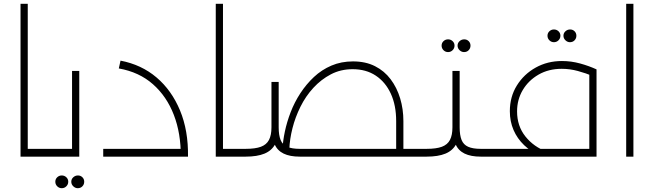

<svg xmlns="http://www.w3.org/2000/svg" viewBox="-20 -824 3440 1010"><path d="M126 0V-41H221V0ZM88 0V-804H126V0ZM221 0V-41Q235 -41 238 -35.5Q241 -30 241 -21Q241 -12 238 -6Q235 0 221 0Z M359 -451H397V0H221V-41H359ZM221 0Q208 0 204.5 -6Q201 -12 201 -21Q201 -31 204.5 -36Q208 -41 221 -41ZM389 166Q376 166 365.5 156Q355 146 355 132Q355 118 365.5 108.5Q376 99 390 99Q404 99 413.5 108.5Q423 118 423 132Q423 146 413.5 156Q404 166 389 166ZM305 166Q291 166 281 156Q271 146 271 132Q271 118 281 108.5Q291 99 305 99Q319 99 329 108.5Q339 118 339 132Q339 146 329 156Q319 166 305 166Z M931 0Q932 -122 894.5 -219.5Q857 -317 784.5 -381Q712 -445 605 -464L614 -505Q724 -484 803.5 -416.5Q883 -349 927 -243Q971 -137 969 0ZM523 0V-41H962V0Z M1153 0V-41H1248V0ZM1115 0V-804H1153V0ZM1248 0V-41Q1262 -41 1265 -35.5Q1268 -30 1268 -21Q1268 -12 1265 -6Q1262 0 1248 0Z M2083 0V-41H2200V0ZM1248 0Q1235 0 1231.5 -6Q1228 -12 1228 -21Q1228 -31 1231.5 -36Q1235 -41 1248 -41ZM2064 0V-187Q2064 -270 2036 -331Q2008 -392 1957 -426Q1906 -460 1835 -460Q1772 -460 1720.5 -433Q1669 -406 1628.5 -362Q1588 -318 1560.5 -262.5Q1533 -207 1518.5 -149.5Q1504 -92 1502 -40H1466Q1468 -82 1478.5 -132Q1489 -182 1509 -234Q1529 -286 1560 -333.5Q1591 -381 1631.5 -419Q1672 -457 1723.5 -479Q1775 -501 1837 -501Q1903 -501 1952.5 -476Q2002 -451 2035 -407Q2068 -363 2085 -306.5Q2102 -250 2102 -187V0ZM1248 0V-41H1272Q1323 -41 1352.5 -52Q1382 -63 1395 -88Q1408 -113 1408 -154V-393H1446V-154Q1446 -101 1428 -66.5Q1410 -32 1371.5 -16Q1333 0 1272 0ZM1557 0Q1505 0 1472 -16Q1439 -32 1423.5 -66.5Q1408 -101 1408 -154H1446Q1446 -113 1456 -88Q1466 -63 1490.5 -52Q1515 -41 1557 -41H2102V0ZM2200 0V-41Q2213 -41 2216.5 -35.5Q2220 -30 2220 -21Q2220 -12 2216.5 -6Q2213 0 2200 0Z M2200 0V-41H2224Q2275 -41 2304.5 -52Q2334 -63 2347 -88Q2360 -113 2360 -154V-451H2398V-154Q2398 -101 2380 -66.5Q2362 -32 2323.5 -16Q2285 0 2224 0ZM2509 0Q2457 0 2424 -16Q2391 -32 2375.5 -66.5Q2360 -101 2360 -154H2398Q2398 -113 2408 -88Q2418 -63 2442.5 -52Q2467 -41 2509 -41H2530V0ZM2530 0V-41Q2543 -41 2546.5 -35.5Q2550 -30 2550 -21Q2550 -12 2546.5 -6Q2543 0 2530 0ZM2200 0Q2187 0 2183.5 -6Q2180 -12 2180 -21Q2180 -31 2183.5 -36Q2187 -41 2200 -41ZM2421 -550Q2408 -550 2397.5 -560Q2387 -570 2387 -584Q2387 -598 2397.5 -607.5Q2408 -617 2422 -617Q2436 -617 2445.5 -607.5Q2455 -598 2455 -584Q2455 -570 2445.5 -560Q2436 -550 2421 -550ZM2337 -550Q2323 -550 2313 -560Q2303 -570 2303 -584Q2303 -598 2313 -607.5Q2323 -617 2337 -617Q2351 -617 2361 -607.5Q2371 -598 2371 -584Q2371 -570 2361 -560Q2351 -550 2337 -550Z M2530 0V-41H3080V-459H3118V0ZM2820 -5Q2773 -26 2737 -60.5Q2701 -95 2681.5 -140Q2662 -185 2662 -239Q2662 -315 2699 -374.5Q2736 -434 2798 -468.5Q2860 -503 2936 -503Q2985 -503 3032 -490Q3079 -477 3118 -459L3101 -423Q3062 -439 3020 -450.5Q2978 -462 2935 -462Q2866 -462 2813 -431.5Q2760 -401 2730 -350.5Q2700 -300 2700 -238Q2700 -161 2744 -106Q2788 -51 2857 -26ZM2530 0Q2517 0 2513.5 -6Q2510 -12 2510 -21Q2510 -31 2513.5 -36Q2517 -41 2530 -41ZM2978 -602Q2965 -602 2954.5 -612Q2944 -622 2944 -636Q2944 -650 2954.5 -659.5Q2965 -669 2979 -669Q2993 -669 3002.5 -659.5Q3012 -650 3012 -636Q3012 -622 3002.5 -612Q2993 -602 2978 -602ZM2894 -602Q2880 -602 2870 -612Q2860 -622 2860 -636Q2860 -650 2870 -659.5Q2880 -669 2894 -669Q2908 -669 2918 -659.5Q2928 -650 2928 -636Q2928 -622 2918 -612Q2908 -602 2894 -602Z M3274 0V-804H3312V0Z"/></svg>

Font: Alexandria ExtraLight
Style: Regular
Weight: 250
Designer: Mohamed Gaber
Foundry: Kief Type Foundry
Version: Version 5.100